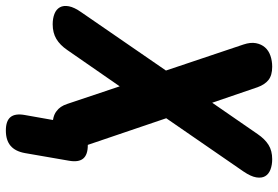

<svg xmlns="http://www.w3.org/2000/svg" viewBox="-183 -613 950 656"><g transform="rotate(90 292.0 -285.0)"><path d="M135 -40Q118 -15 97 -2.5Q76 10 47 10Q27 10 11.5 4Q-4 -2 -11 -14.5Q-18 -27 -14.5 -45.5Q-11 -64 6 -88L205 -377L116 -642Q108 -666 111.5 -684.5Q115 -703 126 -715.5Q137 -728 154.5 -734Q172 -740 192 -740Q221 -740 237 -727.5Q253 -715 262 -690L315 -535L422 -690Q439 -715 459 -727.5Q479 -740 508 -740Q528 -740 543.5 -734Q559 -728 566 -716Q573 -704 570 -685.5Q567 -667 550 -642L368 -378L459 -110H460Q493 -110 506 -94Q519 -78 513 -45L487 105Q481 138 462 154Q443 170 410 170Q377 170 364 154Q351 138 357 105L374 9Q355 6 344 -3Q327 -15 319 -40L259 -219Z"/></g></svg>

Font: Maple Mono ExtraBold
Style: Italic
Weight: 800
Italic angle: -10°
Monospace: yes
Designer: subframe7536
Version: Version 7.200